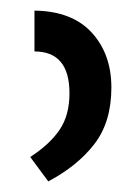

<svg xmlns="http://www.w3.org/2000/svg" viewBox="-20 -780 251 362"><path d="M45 -760Q116 -759 153 -718.5Q190 -678 190 -615Q190 -550 158 -508.5Q126 -467 71 -438L37 -484Q74 -508 92.5 -535.5Q111 -563 111 -604Q111 -683 45 -683Z"/></svg>

Font: Noto Sans Armenian
Style: Regular
Weight: 400
Designer: Monotype Design Team
Foundry: Monotype Imaging Inc.
Version: Version 2.040;GOOG;noto-fonts:20170220:a8a215d2e889